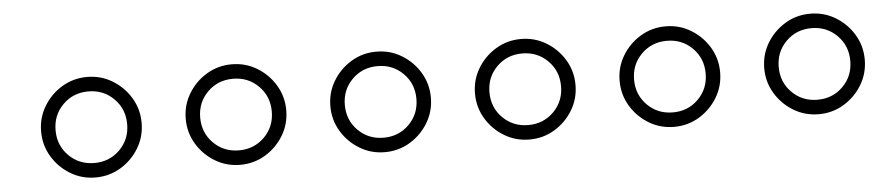

<svg xmlns="http://www.w3.org/2000/svg" viewBox="-29 -645 2458 529"><g transform="rotate(-5 1200.0 -380.0)"><path d="M80 -380Q80 -342 99 -310.5Q118 -279 149.5 -260Q181 -241 219 -241Q257 -241 288.5 -260Q320 -279 339 -310.5Q358 -342 358 -380Q358 -418 339 -449.5Q320 -481 288.5 -500Q257 -519 219 -519Q181 -519 149.5 -500Q118 -481 99 -449.5Q80 -418 80 -380ZM120 -380Q120 -422 148.5 -450.5Q177 -479 219 -479Q261 -479 289.5 -450.5Q318 -422 318 -380Q318 -338 289.5 -309.5Q261 -281 219 -281Q177 -281 148.5 -309.5Q120 -338 120 -380Z M480 -380Q480 -342 499 -310.5Q518 -279 549.5 -260Q581 -241 619 -241Q657 -241 688.5 -260Q720 -279 739 -310.5Q758 -342 758 -380Q758 -418 739 -449.5Q720 -481 688.5 -500Q657 -519 619 -519Q581 -519 549.5 -500Q518 -481 499 -449.5Q480 -418 480 -380ZM520 -380Q520 -422 548.5 -450.5Q577 -479 619 -479Q661 -479 689.5 -450.5Q718 -422 718 -380Q718 -338 689.5 -309.5Q661 -281 619 -281Q577 -281 548.5 -309.5Q520 -338 520 -380Z M880 -380Q880 -342 899 -310.5Q918 -279 949.5 -260Q981 -241 1019 -241Q1057 -241 1088.5 -260Q1120 -279 1139 -310.5Q1158 -342 1158 -380Q1158 -418 1139 -449.5Q1120 -481 1088.5 -500Q1057 -519 1019 -519Q981 -519 949.5 -500Q918 -481 899 -449.5Q880 -418 880 -380ZM920 -380Q920 -422 948.5 -450.5Q977 -479 1019 -479Q1061 -479 1089.5 -450.5Q1118 -422 1118 -380Q1118 -338 1089.5 -309.5Q1061 -281 1019 -281Q977 -281 948.5 -309.5Q920 -338 920 -380Z M1280 -380Q1280 -342 1299 -310.5Q1318 -279 1349.5 -260Q1381 -241 1419 -241Q1457 -241 1488.5 -260Q1520 -279 1539 -310.5Q1558 -342 1558 -380Q1558 -418 1539 -449.5Q1520 -481 1488.5 -500Q1457 -519 1419 -519Q1381 -519 1349.5 -500Q1318 -481 1299 -449.5Q1280 -418 1280 -380ZM1320 -380Q1320 -422 1348.5 -450.5Q1377 -479 1419 -479Q1461 -479 1489.5 -450.5Q1518 -422 1518 -380Q1518 -338 1489.5 -309.5Q1461 -281 1419 -281Q1377 -281 1348.5 -309.5Q1320 -338 1320 -380Z M1680 -380Q1680 -342 1699 -310.5Q1718 -279 1749.5 -260Q1781 -241 1819 -241Q1857 -241 1888.5 -260Q1920 -279 1939 -310.5Q1958 -342 1958 -380Q1958 -418 1939 -449.5Q1920 -481 1888.5 -500Q1857 -519 1819 -519Q1781 -519 1749.5 -500Q1718 -481 1699 -449.5Q1680 -418 1680 -380ZM1720 -380Q1720 -422 1748.5 -450.5Q1777 -479 1819 -479Q1861 -479 1889.5 -450.5Q1918 -422 1918 -380Q1918 -338 1889.5 -309.5Q1861 -281 1819 -281Q1777 -281 1748.5 -309.5Q1720 -338 1720 -380Z M2080 -380Q2080 -342 2099 -310.5Q2118 -279 2149.5 -260Q2181 -241 2219 -241Q2257 -241 2288.5 -260Q2320 -279 2339 -310.5Q2358 -342 2358 -380Q2358 -418 2339 -449.5Q2320 -481 2288.5 -500Q2257 -519 2219 -519Q2181 -519 2149.5 -500Q2118 -481 2099 -449.5Q2080 -418 2080 -380ZM2120 -380Q2120 -422 2148.5 -450.5Q2177 -479 2219 -479Q2261 -479 2289.5 -450.5Q2318 -422 2318 -380Q2318 -338 2289.5 -309.5Q2261 -281 2219 -281Q2177 -281 2148.5 -309.5Q2120 -338 2120 -380Z"/></g></svg>

Font: text-security-circle
Style: Regular
Weight: 400
Monospace: yes
Foundry: Oskari Noppa
Version: Version 3.000;hotconv 1.0.118;makeotfexe 2.5.65603